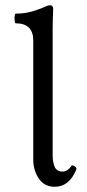

<svg xmlns="http://www.w3.org/2000/svg" viewBox="-20 -700 333 733"><path d="M189 13Q149 13 128 -18.5Q107 -50 107 -90V-545Q107 -611 40 -611Q37 -611 36 -620.5Q35 -630 36 -639Q37 -648 40 -648Q62 -648 79 -651Q96 -654 112 -659Q127 -664 138.5 -668.5Q150 -673 156 -676Q160 -678 163.5 -679Q167 -680 171 -680Q183 -680 183 -665Q182 -641 181.5 -623Q181 -605 181 -584V-109Q181 -80 189 -62.5Q197 -45 219 -45Q238 -45 253 -67Q255 -71 264.5 -65.5Q274 -60 271 -52Q244 13 189 13Z"/></svg>

Font: Junicode Two Beta Condensed
Style: Regular
Weight: 400
Width: 3
Designer: Peter S. Baker
Foundry: Briery Creek Software
Version: Version 1.053; ttfautohint (v1.8.4)